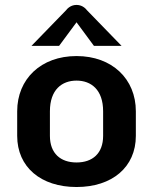

<svg xmlns="http://www.w3.org/2000/svg" viewBox="-20 -745 623 782"><path d="M291.7 -654.2 362.5 -558.3H475L333.3 -704.2C333.3 -704.2 319.2 -725 291.7 -725C264.2 -725 250 -704.2 250 -704.2L108.3 -558.3H220.8ZM291.7 -516.7C146.7 -516.7 50 -423.3 50 -291.7V-191.7C50 -64.2 146.7 16.7 291.7 16.7C436.7 16.7 533.3 -64.2 533.3 -191.7V-291.7C533.3 -423.3 436.7 -516.7 291.7 -516.7ZM291.7 -416.7C350.8 -416.7 400 -380 400 -291.7V-191.7C400 -120 356.7 -83.3 291.7 -83.3C226.7 -83.3 183.3 -120 183.3 -191.7V-291.7C183.3 -380 232.5 -416.7 291.7 -416.7Z"/></svg>

Font: BoonHome
Style: Bold
Weight: 700
Designer: Sungsit Sawaiwan
Foundry: Sungsit Sawaiwan
Version: Version 0.2